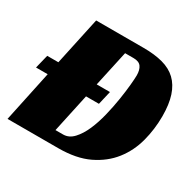

<svg xmlns="http://www.w3.org/2000/svg" viewBox="-141 -788 955 941"><g transform="rotate(30 336.5 -317.5)"><path d="M25 -365H88L146 -635H415Q477 -635 523.5 -622.5Q570 -610 600.5 -581Q631 -552 646.5 -505Q662 -458 662 -390Q662 -317 643.5 -247Q625 -177 582 -122Q539 -67 469.5 -33.5Q400 0 298 0H11L72 -288H6ZM285 -70Q318 -70 343.5 -97.5Q369 -125 387.5 -167.5Q406 -210 418.5 -261.5Q431 -313 438.5 -361Q446 -409 449.5 -447Q453 -485 453 -501Q453 -532 440.5 -549.5Q428 -567 397 -567H349L305 -365H380L362 -288H289L242 -70Z"/></g></svg>

Font: Racing Sans One
Style: Regular
Weight: 400
Designer: Pablo Impallari, Rodrigo Fuenzalida
Foundry: Pablo Impallari, Rodrigo Fuenzalida
Version: Version 1.001; ttfautohint (v0.8) -G 200 -r 50